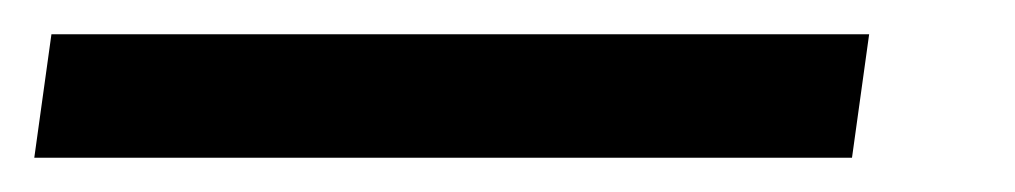

<svg xmlns="http://www.w3.org/2000/svg" viewBox="-57 45 592 112"><path d="M-37 137 -27 65H450L440 137Z"/></svg>

Font: Fira Sans TEST Book
Style: Italic
Weight: 350
Italic angle: -8°
Designer: Carrois Corporate & Edenspiekermann AG
Foundry: Carrois Corporate GbR & Edenspiekermann AG
Version: Version 4.201